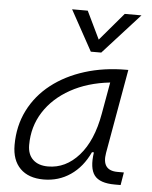

<svg xmlns="http://www.w3.org/2000/svg" viewBox="-55 -822 696 878"><g transform="rotate(5 293.0 -382.5)"><path d="M177.7 10.3Q108.4 10.3 70.3 -27.8Q32.2 -65.9 32.2 -135.3Q32.2 -223.1 68.1 -294.7Q104 -366.2 168.9 -417Q233.9 -467.8 321.3 -495.1Q408.7 -522.5 511.2 -522.5H520.5L452.1 -135.7Q438 -53.7 511.7 -53.7H541L531.2 4.9H504.4Q435.1 4.9 410.4 -27.6Q385.7 -60.1 396.5 -133.3H387.7Q355.5 -64 301 -26.9Q246.6 10.3 177.7 10.3ZM192.9 -50.8Q273.9 -50.8 334.5 -119.1Q395 -187.5 417 -312.5L442.9 -458Q339.8 -446.8 262.2 -403.6Q184.6 -360.4 141.6 -293Q98.6 -225.6 98.6 -141.1Q98.6 -98.1 123.5 -74.5Q148.4 -50.8 192.9 -50.8ZM342.3 -590.8 240.2 -776.4H312L373.5 -648.9L481.9 -776.4H558.6L390.1 -590.8Z"/></g></svg>

Font: Cascadia Code PL Light
Style: Italic
Weight: 300
Italic angle: -10°
Monospace: yes
Designer: Aaron Bell
Foundry: Saja Typeworks
Version: Version 2404.023; ttfautohint (v1.8.4)